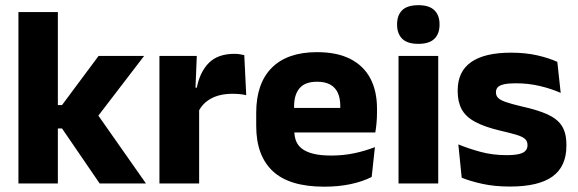

<svg xmlns="http://www.w3.org/2000/svg" viewBox="-20 -707 2226 740"><path d="M542.5 0H364L219 -212H179V-302H219L360 -491.5H535.5L348.5 -247.5V-276.5ZM203 0H51V-660.5H203Z M744.5 -276 702.5 -369H738.5Q750.5 -430 785.2 -464.8Q820 -499.5 883.5 -499.5Q894.5 -499.5 903.8 -498Q913 -496.5 921.5 -494.5L929 -340Q918.5 -343 904.5 -344.2Q890.5 -345.5 876 -345.5Q827 -345.5 793.5 -327.2Q760 -309 744.5 -276ZM747.5 0H594.5V-491.5H738.5L732 -334.5L747.5 -332.5Z M1229.5 12.5Q1095.5 12.5 1031.5 -47.2Q967.5 -107 967.5 -221.5V-272.5Q967.5 -385.5 1027.5 -445.8Q1087.5 -506 1202 -506Q1279 -506 1330.2 -479.8Q1381.5 -453.5 1407.2 -405Q1433 -356.5 1433 -288.5V-272Q1433 -253 1431.2 -233.2Q1429.5 -213.5 1426.5 -196.5H1288.5Q1290.5 -225.5 1291 -251.2Q1291.5 -277 1291.5 -298Q1291.5 -328.5 1282 -349.2Q1272.5 -370 1252.8 -381Q1233 -392 1202 -392Q1156 -392 1134.8 -367.2Q1113.5 -342.5 1113.5 -297V-252L1114.5 -235.5V-200.5Q1114.5 -181.5 1120.8 -164.5Q1127 -147.5 1142.8 -134.8Q1158.5 -122 1186.2 -114.8Q1214 -107.5 1257 -107.5Q1302.5 -107.5 1344.5 -116.2Q1386.5 -125 1425 -140L1412.5 -25Q1378.5 -7.5 1332 2.5Q1285.5 12.5 1229.5 12.5ZM1395.5 -196.5H1048.5V-291H1395.5Z M1669 0H1516V-491.5H1669ZM1592.5 -538Q1549.5 -538 1530 -557.8Q1510.5 -577.5 1510.5 -611V-614.5Q1510.5 -648 1530 -667.5Q1549.5 -687 1592.5 -687Q1634.5 -687 1654.2 -667.5Q1674 -648 1674 -614.5V-611Q1674 -577 1654.2 -557.5Q1634.5 -538 1592.5 -538Z M1945.5 12Q1887 12 1840 1.8Q1793 -8.5 1759.5 -22L1746.5 -150.5Q1785 -134.5 1831.8 -121.8Q1878.5 -109 1933 -109Q1976.5 -109 1994.8 -118.2Q2013 -127.5 2013 -147V-149Q2013 -162.5 2003.8 -171.2Q1994.5 -180 1971.8 -187Q1949 -194 1908 -203.5Q1846.5 -218 1810.5 -237.8Q1774.5 -257.5 1759.2 -286.2Q1744 -315 1744 -354.5V-358.5Q1744 -431.5 1796 -467.8Q1848 -504 1949 -504Q2006 -504 2051.5 -493.5Q2097 -483 2128 -468.5L2141 -349Q2105 -365 2060.8 -375.5Q2016.5 -386 1968 -386Q1938.5 -386 1921.8 -382Q1905 -378 1898.2 -370.5Q1891.5 -363 1891.5 -352V-350.5Q1891.5 -338.5 1899.5 -330Q1907.5 -321.5 1928.8 -314Q1950 -306.5 1990 -297Q2052 -283.5 2090 -266.2Q2128 -249 2145.5 -221.8Q2163 -194.5 2163 -149.5V-145Q2163 -65.5 2109.5 -26.8Q2056 12 1945.5 12Z"/></svg>

Font: Anek Kannada Medium
Style: Bold
Weight: 700
Version: Version 1.003